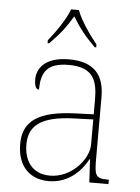

<svg xmlns="http://www.w3.org/2000/svg" viewBox="-54 -809 626 861"><g transform="rotate(5 258.5 -378.0)"><path d="M139 -619V-606H146C196 -656 218 -687 248 -736C278 -687 301 -656 351 -606H358V-619C327 -657 282 -721 266 -766H231C215 -721 170 -657 139 -619ZM197 10C295 10 349 -61 372 -104H374L380 0H466V-20H459C405 -20 401 -35 401 -110V-386C401 -481 359 -542 242 -542C127 -542 98 -482 98 -441C98 -409 105 -395 119 -395C119 -471 143 -517 242 -517C355 -517 373 -456 373 -371V-306L290 -303C129 -297 56 -251 56 -146C56 -39 118 10 197 10ZM201 -15C117 -15 84 -77 84 -145C84 -225 131 -275 287 -280L373 -283V-170C373 -104 298 -15 201 -15Z"/></g></svg>

Font: Noto Serif Gurmukhi Thin
Style: Regular
Weight: 100
Designer: Vaibhav Singh and the Monotype Design Team
Foundry: Monotype Imaging Inc.
Version: Version 2.004